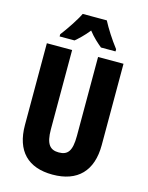

<svg xmlns="http://www.w3.org/2000/svg" viewBox="-136 -1014 852 1108"><g transform="rotate(15 289.5 -460.5)"><path d="M361 -931H217C200 -894 151 -821 122 -784V-771H211C229 -786 261 -815 289 -851C316 -816 347 -789 369 -771H456V-784C417 -835 384 -887 361 -931ZM519 -228V-714H367V-242C367 -151 343 -123 290 -123C239 -123 212 -150 212 -241V-714H61V-226C61 -70 142 10 288 10C438 10 519 -74 519 -228Z"/></g></svg>

Font: Noto Sans Gujarati UI ExtraCondensed ExtraBold
Style: Regular
Weight: 800
Width: 2
Designer: Jelle Bosma - Monotype Design Team, Universal Thirst
Foundry: Monotype Imaging Inc.
Version: Version 2.106